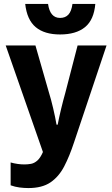

<svg xmlns="http://www.w3.org/2000/svg" viewBox="-20 -945 570 975"><path d="M124 10Q102 10 79 7Q56 4 34 -4V-120Q52 -115 69.5 -112.5Q87 -110 104 -110Q121 -110 137.5 -113Q154 -116 169.5 -129.5Q185 -143 198 -173L9 -714H160L228 -477Q239 -442 250 -395Q261 -348 267 -312H273Q280 -349 290.5 -392.5Q301 -436 311 -471L374 -714H521L356 -222Q333 -152 306 -100Q279 -48 236.5 -19Q194 10 124 10ZM285 -770Q206 -770 161.5 -807Q117 -844 108 -925H224Q234 -854 285 -854Q312 -854 327.5 -871Q343 -888 348 -925H464Q457 -844 411.5 -807Q366 -770 285 -770Z"/></svg>

Font: Noto Sans Mono Condensed
Style: Bold
Weight: 700
Width: 3
Designer: Monotype Design Team
Foundry: Monotype Imaging Inc.
Version: Version 2.014